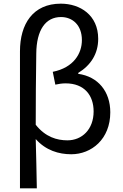

<svg xmlns="http://www.w3.org/2000/svg" viewBox="-20 -829 671 1048"><path d="M89 199H181C179 108 178 22 175 -70C230 -8 301 13 369 13C479 13 582 -69 582 -216C582 -330 515 -411 407 -426V-431C476 -473 516 -536 516 -617C516 -747 417 -809 312 -809C160 -809 89 -698 89 -549ZM348 -63C291 -63 228 -81 175 -148C175 -279 176 -407 178 -536C179 -666 229 -736 313 -736C374 -736 427 -694 427 -610C427 -538 383 -460 268 -437L282 -367C300 -371 319 -374 338 -374C441 -374 491 -308 491 -221C491 -122 427 -63 348 -63Z"/></svg>

Font: Noto Sans CJK TC Regular
Style: Regular
Weight: 400
Designer: Ryoko NISHIZUKA (kana & ideographs); Paul D. Hunt (Latin, Greek & Cyrillic); Wenlong ZHANG (bopomofo); Sandoll Communica
Foundry: Adobe Systems Incorporated
Version: Version 1.001;PS 1.001;hotconv 1.0.78;makeotf.lib2.5.61930